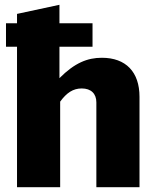

<svg xmlns="http://www.w3.org/2000/svg" viewBox="-20 -781 644 801"><path d="M366 -684H228V-761L51 -723V-684H5V-586H51V0H231V-357C258 -394 285 -412 321 -412C360 -412 382 -390 382 -354V0H562V-377C562 -481 505 -540 405 -540C345 -540 292 -519 228 -455V-586H366Z"/></svg>

Font: Bisquit Text
Style: Bold
Weight: 800
Version: Version 1.004;Glyphs 3.2.3 (3260)